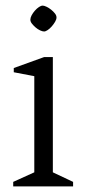

<svg xmlns="http://www.w3.org/2000/svg" viewBox="-20 -663 306 683"><path d="M27 0V-16L102 -50V-392L29 -406V-421L137 -460H168V-50L240 -16V0ZM137 -551Q131 -551 122.5 -555Q114 -559 106.5 -565.5Q99 -572 93.5 -579Q88 -586 88 -593Q88 -600 92.5 -608.5Q97 -617 104 -625Q111 -633 118.5 -638Q126 -643 132 -643Q137 -643 145.5 -639Q154 -635 162 -628.5Q170 -622 175.5 -615Q181 -608 181 -601Q181 -594 176 -585.5Q171 -577 164 -569Q157 -561 149.5 -556Q142 -551 137 -551Z"/></svg>

Font: Ancizar Serif Light
Style: Regular
Weight: 300
Designer: Cesar Puertas, Viviana Monsalve, Julian Moncada, Julian Prieto, Jose Castro, Felipe Aragon, Mariel Hernandez, Sara Alarc
Version: Version 8.100